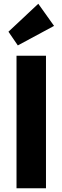

<svg xmlns="http://www.w3.org/2000/svg" viewBox="-20 -1003 333 1023"><path d="M68 0V-706H225V0ZM75 -761 25 -834 184 -983 268 -865Z"/></svg>

Font: Outfit Thin
Style: Bold
Weight: 700
Version: Version 1.100;gftools[0.9.27]